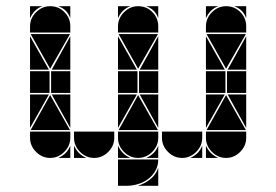

<svg xmlns="http://www.w3.org/2000/svg" viewBox="-20 -512 892 620"><path d="M142 -492Q169 -492 188 -473Q207 -454 207 -427V-407H77V-427Q77 -453 96.5 -472.5Q116 -492 142 -492ZM426 -492Q453 -492 472 -473Q491 -454 491 -427V-407H361V-427Q361 -453 380.5 -472.5Q400 -492 426 -492ZM361 3H491Q491 23 482 39Q473 55 458.5 66Q444 77 425.5 82.5Q407 88 389 88H361ZM426 -2Q400 -2 380.5 -21.5Q361 -41 361 -67V-87H491V-67Q491 -41 471.5 -21.5Q452 -2 426 -2ZM142 -2Q116 -2 96.5 -21.5Q77 -41 77 -67V-87H207V-67Q207 -41 187.5 -21.5Q168 -2 142 -2ZM284 -2Q258 -2 238.5 -21.5Q219 -41 219 -67V-87H349V-67Q349 -41 329.5 -21.5Q310 -2 284 -2ZM363 -92 426 -205 490 -92ZM79 -92 142 -205 206 -92ZM206 -402 142 -290 79 -402ZM490 -402 426 -290 363 -402ZM424 -212H361V-282H424ZM140 -212H77V-282H140ZM491 -212H429V-282H491ZM207 -212H145V-282H207ZM77 -287V-395L138 -287ZM361 -287V-395L422 -287ZM361 -207H422L361 -99ZM77 -207H138L77 -99ZM207 -287H147L207 -395ZM491 -207V-99L431 -207ZM207 -207V-99L147 -207ZM491 -287H431L491 -395ZM425 88Q447 81 465 67Q483 53 491 30V88ZM219 -42Q231 -14 259 -2H219ZM361 -42Q373 -14 401 -2H361ZM168 -2Q182 -8 192 -18Q202 -28 207 -42V-2ZM452 -2Q466 -8 476 -18Q486 -28 491 -42V-2ZM491 -492V-453Q481 -482 452 -492ZM207 -492V-453Q197 -482 168 -492ZM710 -492Q737 -492 756 -473Q775 -454 775 -427V-407H645V-427Q645 -453 664.5 -472.5Q684 -492 710 -492ZM710 -2Q684 -2 664.5 -21.5Q645 -41 645 -67V-87H775V-67Q775 -41 755.5 -21.5Q736 -2 710 -2ZM568 -2Q542 -2 522.5 -21.5Q503 -41 503 -67V-87H633V-67Q633 -41 613.5 -21.5Q594 -2 568 -2ZM647 -92 710 -205 774 -92ZM774 -402 710 -290 647 -402ZM708 -212H645V-282H708ZM775 -212H713V-282H775ZM645 -287V-395L706 -287ZM645 -207H706L645 -99ZM775 -207V-99L715 -207ZM775 -287H715L775 -395ZM645 -42Q657 -14 685 -2H645ZM645 -492H685Q671 -487 661 -477Q651 -467 645 -453ZM594 -2Q608 -8 618 -18Q628 -28 633 -42V-2ZM77 -492H117Q103 -487 93 -477Q83 -467 77 -453ZM361 -492H401Q387 -487 377 -477Q367 -467 361 -453ZM775 -492V-453Q765 -482 736 -492Z"/></svg>

Font: CAT DyFa
Style: Regular
Weight: 400
Designer: Peter Wiegel
Foundry: Peter Wiegel
Version: Version 1.001; ttfautohint (v1.3)